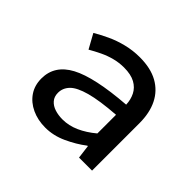

<svg xmlns="http://www.w3.org/2000/svg" viewBox="-122 -666 844 844"><g transform="rotate(45 300.0 -244.5)"><path d="M241 12Q194 12 156.5 -5.5Q119 -23 97.5 -54.5Q76 -86 76 -129Q76 -211 156.5 -254Q237 -297 421 -311Q420 -341 407.5 -366Q395 -391 368.5 -405.5Q342 -420 299 -420Q269 -420 240 -412.5Q211 -405 184 -392Q157 -379 133 -365L96 -432Q123 -448 158 -464.5Q193 -481 233.5 -491Q274 -501 316 -501Q384 -501 429 -476Q474 -451 497 -405Q520 -359 520 -294V0H439L431 -63H428Q389 -33 340 -10.5Q291 12 241 12ZM269 -67Q308 -67 346 -84Q384 -101 421 -132V-248Q325 -241 270.5 -226Q216 -211 194 -188.5Q172 -166 172 -136Q172 -112 185.5 -96.5Q199 -81 221 -74Q243 -67 269 -67Z"/></g></svg>

Font: Source Code Pro ExtraLight Medium
Style: Regular
Weight: 500
Monospace: yes
Version: Version 1.018;hotconv 1.0.116;makeotfexe 2.5.65601